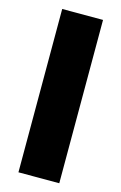

<svg xmlns="http://www.w3.org/2000/svg" viewBox="-118 -812 545 863"><g transform="rotate(15 155.0 -380.0)"><path d="M60 0V-760H250V0Z"/></g></svg>

Font: Be Vietnam Pro Black
Style: Regular
Weight: 900
Designer: Lam Bao, Tony Le, Vietanh Nguyen
Foundry: Yellow Type Foundry
Version: Version 1.002; ttfautohint (v1.8.3)